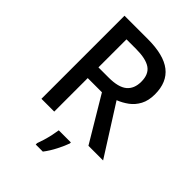

<svg xmlns="http://www.w3.org/2000/svg" viewBox="-266 -830 1167 1167"><g transform="rotate(45 317.5 -246.5)"><path d="M295 -714Q432 -714 498 -662.5Q564 -611 564 -507Q564 -453 544 -415.5Q524 -378 492 -354.5Q460 -331 424 -317L625 0H499L327 -288H205V0H95V-714ZM288 -621H205V-380H293Q376 -380 413.5 -411Q451 -442 451 -503Q451 -567 411 -594Q371 -621 288 -621ZM409 70Q399 99 377 142.5Q355 186 328 221H267V209Q274 191 282 164.5Q290 138 296 110Q302 82 305 61H409Z"/></g></svg>

Font: Noto Sans Sora Sompeng Medium
Style: Regular
Weight: 500
Designer: Monotype Design Team. David Williams.
Foundry: Monotype Imaging Inc.
Version: Version 2.101; ttfautohint (v1.8.4.7-5d5b)